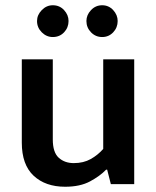

<svg xmlns="http://www.w3.org/2000/svg" viewBox="-20 -701 594 731"><path d="M373 -475H491V0H402L388 -55H384Q361 -31 323 -10.5Q285 10 228 10Q153 10 108 -32Q63 -74 63 -158V-475H181V-170Q181 -121 203.5 -100.5Q226 -80 261 -80Q298 -80 325.5 -95.5Q353 -111 373 -134ZM121 -621Q121 -644 139 -662.5Q157 -681 181 -681Q207 -681 224 -662.5Q241 -644 241 -621Q241 -596 224 -578Q207 -560 181 -560Q157 -560 139 -578Q121 -596 121 -621ZM309 -621Q309 -644 326.5 -662.5Q344 -681 369 -681Q394 -681 411 -662.5Q428 -644 428 -621Q428 -596 411 -578Q394 -560 369 -560Q344 -560 326.5 -578Q309 -596 309 -621Z"/></svg>

Font: Ek Mukta SemiBold
Style: Regular
Weight: 600
Designer: Girish Dalvi and Yashodeep Gholap
Foundry: Ek Type
Version: Version 2.538;PS 1.002;hotconv 16.6.51;makeotf.lib2.5.65220;